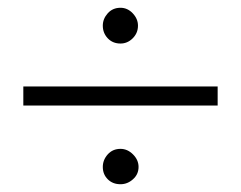

<svg xmlns="http://www.w3.org/2000/svg" viewBox="-20 -547 620 494"><path d="M290 -527Q308 -527 321.5 -512.8Q335 -498.5 335 -481Q335 -462 321.5 -448.5Q308 -435 290 -435Q270 -435 257.2 -448.5Q244.5 -462 244.5 -481Q244.5 -498.5 257.2 -512.8Q270 -527 290 -527ZM40 -275.5V-324.5H540V-275.5ZM290 -164Q308 -164 322.2 -149.8Q336.5 -135.5 336.5 -117.5Q336.5 -98.5 322.2 -85.8Q308 -73 290 -73Q270 -73 257.2 -85.8Q244.5 -98.5 244.5 -117.5Q244.5 -135.5 257.2 -149.8Q270 -164 290 -164Z"/></svg>

Font: Urbanist ExtraLight
Style: Regular
Weight: 200
Designer: Corey Hu
Foundry: Corey Hu
Version: Version 1.330; ttfautohint (v1.8.4.7-5d5b)